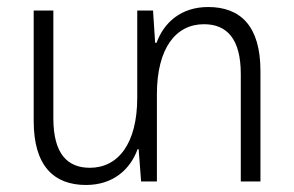

<svg xmlns="http://www.w3.org/2000/svg" viewBox="-20 -517 839 547"><path d="M573 -497C496 -497 447 -453 426 -395H422L416 -487H371V-239C371 -107 316 -39 236 -39C172 -39 132 -79 132 -180V-487H76V-172C76 -45 133 10 225 10C302 10 351 -34 372 -92H375L382 0H427V-248C427 -380 481 -448 561 -448C626 -448 666 -407 666 -306V0H722V-315C722 -443 665 -497 573 -497Z"/></svg>

Font: Noto Sans Armenian SemiCondensed Light
Style: Regular
Weight: 300
Width: 4
Designer: Monotype Design Team
Foundry: Monotype Imaging Inc.
Version: Version 2.008